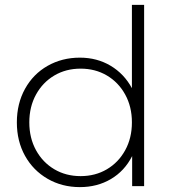

<svg xmlns="http://www.w3.org/2000/svg" viewBox="-20 -762 715 786"><path d="M570 -742H520V-401C498.7 -440.3 469.5 -471 432.5 -493C395.5 -515 353.7 -526 307 -526C258.3 -526 214.3 -514.8 175 -492.5C135.7 -470.2 104.8 -438.8 82.5 -398.5C60.2 -358.2 49 -312.3 49 -261C49 -209.7 60.2 -164 82.5 -124C104.8 -84 135.7 -52.7 175 -30C214.3 -7.3 258.3 4 307 4C354.3 4 396.7 -7 434 -29C471.3 -51 500.3 -82.3 521 -123V0H570ZM417.5 -69C385.8 -50.3 350 -41 310 -41C270 -41 234.2 -50.3 202.5 -69C170.8 -87.7 145.8 -113.7 127.5 -147C109.2 -180.3 100 -218.3 100 -261C100 -303.7 109.2 -341.7 127.5 -375C145.8 -408.3 170.8 -434.3 202.5 -453C234.2 -471.7 270 -481 310 -481C350 -481 385.8 -471.7 417.5 -453C449.2 -434.3 474.2 -408.3 492.5 -375C510.8 -341.7 520 -303.7 520 -261C520 -218.3 510.8 -180.3 492.5 -147C474.2 -113.7 449.2 -87.7 417.5 -69Z"/></svg>

Font: Montserrat Custom ExtraLight
Style: Regular
Weight: 300
Designer: Julieta Ulanovsky
Foundry: Julieta Ulanovsky
Version: Version 7.200